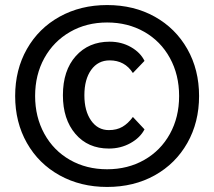

<svg xmlns="http://www.w3.org/2000/svg" viewBox="-20 -730 848 760"><path d="M40 -350Q40 -454 86.5 -536Q133 -618 216 -664Q299 -710 404 -710Q510 -710 592.5 -664Q675 -618 721.5 -536Q768 -454 768 -350Q768 -246 721.5 -164Q675 -82 592.5 -36Q510 10 404 10Q299 10 216 -36Q133 -82 86.5 -164Q40 -246 40 -350ZM689 -350Q689 -434 652.5 -500.5Q616 -567 551 -604Q486 -641 404 -641Q322 -641 257 -603.5Q192 -566 155.5 -500Q119 -434 119 -350Q119 -267 155.5 -200.5Q192 -134 257 -97Q322 -60 404 -60Q486 -60 551 -97Q616 -134 652.5 -200Q689 -266 689 -350ZM229 -353Q229 -451 280 -508Q331 -565 414 -565Q461 -565 498.5 -543.5Q536 -522 552 -489L506 -441Q474 -491 414 -491Q368 -491 341 -453.5Q314 -416 314 -353Q314 -291 340.5 -253Q367 -215 411 -215Q442 -215 464.5 -228Q487 -241 506 -267L552 -218Q535 -185 496.5 -163.5Q458 -142 411 -142Q328 -142 278.5 -200Q229 -258 229 -353Z"/></svg>

Font: Sarabun SemiBold
Style: Regular
Weight: 600
Designer: Suppakit Chalermlarp | Katatrad Co.,Ltd.
Foundry: Cadson Demak Co.,Ltd.
Version: Version 1.000; ttfautohint (v1.6)